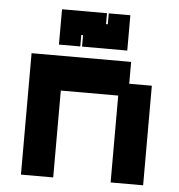

<svg xmlns="http://www.w3.org/2000/svg" viewBox="-49 -696 702 753"><g transform="rotate(5 301.5 -319.0)"><path d="M61 11V-467H453V-381H542V11H414V-331H188V11ZM165 -510V-649H342V-606H349V-649H434V-510H256V-555H249V-510Z"/></g></svg>

Font: Pixelify Sans
Style: Bold
Weight: 700
Designer: Stefie Justprince
Foundry: Typecalism Foundryline
Version: Version 1.000